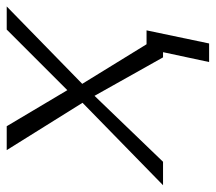

<svg xmlns="http://www.w3.org/2000/svg" viewBox="-56 -456 651 580"><g transform="rotate(-90 270.0 -166.5)"><path d="M0 0 249 -243.2 106 -472.2H178.2L287.1 -289.1L470.2 -472.2H540L306.2 -244.1L425.8 -49.8H467.8L428.2 139.2H372.1L401.9 0H386.2L270 -207L70.8 0Z"/></g></svg>

Font: CMU Bright
Style: Oblique
Weight: 500
Italic angle: -12°
Version: Version 0.7.0